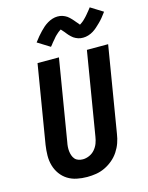

<svg xmlns="http://www.w3.org/2000/svg" viewBox="-142 -1066 897 1161"><g transform="rotate(-15 306.5 -485.5)"><path d="M257 8Q224 8 192.5 1.5Q161 -5 135.5 -21Q110 -37 92 -62Q74 -87 65.5 -117Q57 -147 57.5 -179.5Q58 -212 63 -245L144 -735H278L194 -227Q191 -213 190 -198.5Q189 -184 190.5 -170.5Q192 -157 196.5 -144Q201 -131 209.5 -121Q218 -111 231.5 -106.5Q245 -102 259 -102Q279 -102 299.5 -111Q320 -120 334.5 -137Q349 -154 356.5 -174Q364 -194 367 -215L453 -735H586L497 -197Q493 -169 483.5 -142Q474 -115 457.5 -90Q441 -65 417.5 -45.5Q394 -26 367.5 -13.5Q341 -1 313 3.5Q285 8 257 8ZM248 -809 171 -857Q184 -875 196.5 -889.5Q209 -904 220.5 -916Q232 -928 243.5 -938Q255 -948 270 -957Q285 -966 301 -971Q317 -976 333 -976Q341 -976 349 -975Q357 -974 364 -971.5Q371 -969 378.5 -965.5Q386 -962 391.5 -958Q397 -954 403.5 -948Q410 -942 415 -936.5Q420 -931 424 -926.5Q428 -922 434 -914.5Q440 -907 444.5 -902.5Q449 -898 452 -893Q455 -895 459 -897.5Q463 -900 467.5 -903.5Q472 -907 475 -909.5Q478 -912 480.5 -914.5Q483 -917 486 -920Q489 -923 492 -926Q495 -929 498.5 -933Q502 -937 505.5 -941Q509 -945 512.5 -949.5Q516 -954 520 -958.5Q524 -963 528 -968.5Q532 -974 536 -979L613 -931Q600 -913 588 -898.5Q576 -884 564 -872.5Q552 -861 540.5 -850.5Q529 -840 514.5 -831Q500 -822 483.5 -817Q467 -812 451 -812Q443 -812 435 -813Q427 -814 420 -816.5Q413 -819 405.5 -822.5Q398 -826 392.5 -830Q387 -834 380.5 -840Q374 -846 369 -851.5Q364 -857 360.5 -861.5Q357 -866 351 -873.5Q345 -881 339.5 -886.5Q334 -892 332 -895Q329 -893 325 -890.5Q321 -888 316.5 -884.5Q312 -881 309.5 -878.5Q307 -876 304 -873.5Q301 -871 298 -868Q295 -865 292 -862Q289 -859 286 -855Q283 -851 279.5 -847Q276 -843 272 -838.5Q268 -834 264.5 -829.5Q261 -825 257 -819.5Q253 -814 248 -809Z"/></g></svg>

Font: Iosevka SS04 XBd Ex Obl
Style: Regular
Weight: 800
Width: 7
Italic angle: -9°
Monospace: yes
Designer: Belleve Invis
Foundry: Belleve Invis
Version: Version 19.0.0; ttfautohint (v1.8.4)